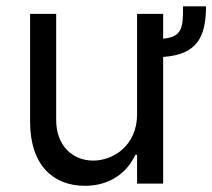

<svg xmlns="http://www.w3.org/2000/svg" viewBox="-20 -590 682 617"><path d="M568.2 -569.6C568.2 -503.6 567.1 -471.6 504.3 -465.6V-545.5H420.5V-223C420.5 -120.7 342.3 -73.9 279.8 -73.9C210.2 -73.9 160.5 -125 160.5 -204.5V-545.5H76.7V-198.9C76.7 -59.7 150.6 7.1 252.8 7.1C335.2 7.1 389.2 -36.9 414.8 -92.3H420.5V0H504.3V-407C611.5 -414.4 642 -469.1 642 -569.6Z"/></svg>

Font: Karasuma Gothic
Style: Regular
Weight: 400
Designer: Rasmus Andersson, Ryoko Nishizuka
Foundry: Genbu
Version: Version 1.00